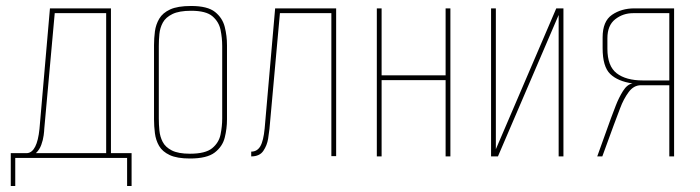

<svg xmlns="http://www.w3.org/2000/svg" viewBox="-20 -523 2342 642"><path d="M16 99V-11H71Q104 -14 112 -92L147 -495H351V-11H420V99H405V5H31V99ZM100 -11H335V-479H163L128 -92Q128 -86 126 -70.5Q124 -55 118 -38.5Q112 -22 100 -11Z M615 7Q572 7 547.5 -4.5Q523 -16 512 -35Q501 -54 498 -77.5Q495 -101 495 -124V-372Q495 -395 498 -418Q501 -441 512.5 -460.5Q524 -480 549 -491.5Q574 -503 619 -503Q674 -503 699 -483Q724 -463 731.5 -433Q739 -403 739 -372V-124Q739 -93 731.5 -63Q724 -33 698 -13Q672 7 615 7ZM615 -9Q667 -9 689.5 -27.5Q712 -46 717.5 -73.5Q723 -101 723 -127V-369Q723 -396 717.5 -423Q712 -450 690.5 -468.5Q669 -487 619 -487Q579 -487 556.5 -476Q534 -465 524.5 -447.5Q515 -430 513 -409.5Q511 -389 511 -369V-127Q511 -107 513 -86.5Q515 -66 524 -48.5Q533 -31 554.5 -20Q576 -9 615 -9Z M820 0V-16Q840 -16 850.5 -34Q861 -52 865 -94L900 -495H1104V-1H1088V-479H916L881 -92Q880 -81 876.5 -59Q873 -37 860.5 -18.5Q848 0 820 0Z M1240 0V-495H1256V-271H1470V-495H1486V0H1470V-255H1256V0Z M1622 0V-495H1638V-24L1840 -495H1864V0H1848V-473L1645 0Z M1977 0 2023 -128Q2029 -144 2039 -170Q2049 -196 2063 -218.5Q2077 -241 2095 -244Q2046 -251 2020.5 -275.5Q1995 -300 1995 -362V-398Q1995 -452 2026.5 -473.5Q2058 -495 2101 -495H2234V0H2218V-238H2123Q2099 -238 2082 -215Q2065 -192 2053.5 -161Q2042 -130 2032 -104L1994 0ZM2130 -254H2218V-479H2097Q2063 -479 2037 -458.5Q2011 -438 2011 -395V-360Q2011 -302 2042 -278Q2073 -254 2130 -254Z"/></svg>

Font: Alumni Sans Pinstripe
Style: Regular
Weight: 400
Designer: Robert E. Leuschke
Foundry: Robert E. Leuschke
Version: Version 1.010; ttfautohint (v1.8.4.7-5d5b)